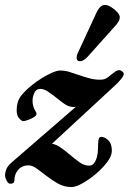

<svg xmlns="http://www.w3.org/2000/svg" viewBox="-21 -715 515 768"><path d="M265.1 33.2Q235.2 33.2 210.1 18.8Q185 4.5 164.3 -11.9Q143.6 -27.5 126.2 -40.6Q108.7 -53.6 93 -53.6Q67.1 -53.6 51.8 -35.7Q36.6 -17.8 36.6 5.2Q36.6 15.2 31.1 17.6Q25.6 20 20.7 20Q12.8 20 6.6 9.5Q0.4 -0.9 -0.6 -10.9Q-1.6 -21.9 3.9 -36.8Q9.4 -51.7 25 -64.7L319.6 -320L355.7 -318.1Q340.8 -304.1 315.5 -295.6Q290.3 -287 274 -287Q254.1 -287 235.7 -300.1Q217.4 -313.1 199.6 -327.7Q183.8 -340.2 169 -349.8Q154.1 -359.4 139.2 -359.4Q124.4 -359.4 116.8 -344.1Q109.2 -328.8 109.2 -312.2Q109.2 -299.4 112.4 -289Q115.7 -278.6 120.8 -270.4Q129.3 -258.8 120.8 -250.8Q113 -243.8 96.1 -237.1Q79.1 -230.4 72.5 -230.4Q65.8 -230.4 55.8 -241.5Q45.7 -252.5 45.7 -273.4Q45.7 -308.6 62.4 -330.6Q79.1 -352.6 108 -375.4Q122.5 -387.2 143.4 -400.6Q164.2 -413.9 185.5 -423.4Q206.8 -432.9 219.4 -432.9Q241.3 -432.9 258.7 -426.6Q276 -420.4 298.5 -413.6Q318.2 -406.6 338.3 -401.4Q358.4 -396.2 377.9 -396.2Q393.8 -396.2 402.4 -400.8Q411.1 -405.4 423.8 -416.4Q429.6 -421.4 439 -427.9Q448.4 -434.4 456.2 -434.4Q461.7 -434.4 468 -429.3Q474.2 -424.1 474.2 -419.1Q474.2 -412.1 462.4 -397.6Q450.5 -383.1 436.5 -370.8L144.1 -100.4L118.5 -110.7Q132.1 -122.5 145.5 -132Q158.9 -141.5 172.6 -141.5Q196.4 -141.5 217.5 -127.6Q238.5 -113.8 257.5 -97Q277 -80.5 296.3 -66.5Q315.7 -52.4 335.2 -52.4Q347.5 -52.4 355 -62Q362.6 -71.6 366.8 -87.5Q371 -103.5 371 -121.4Q371 -141 372.8 -154.3Q374.6 -167.6 384.4 -167.6Q397.9 -167.6 412.1 -154.1Q426.4 -140.6 426.4 -111.7Q426.4 -91.5 407.7 -66.6Q389 -41.8 362.1 -19.1Q335.2 3.6 308.4 18.4Q281.5 33.2 265.1 33.2ZM298.9 -470.1Q286.8 -470.1 285.8 -480.7Q284.8 -491.3 289.6 -501.6L363 -660.3Q371.2 -678.5 379.8 -686.8Q388.3 -695.2 399.4 -695.2Q409.4 -695.2 423.4 -686.7Q437.4 -678.2 447.8 -667Q458.1 -655.7 458.1 -646Q458.1 -637.1 452.4 -627.6Q446.7 -618 436 -607L328.4 -486.7Q322 -479.9 314.3 -475Q306.5 -470.1 298.9 -470.1Z"/></svg>

Font: EB Garamond
Style: Italic
Weight: 400
Italic angle: -17.2°
Designer: Georg Duffner and Octavio Pardo
Foundry: Georg Duffner
Version: Version 1.001